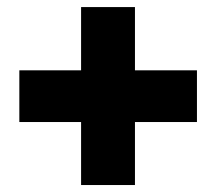

<svg xmlns="http://www.w3.org/2000/svg" viewBox="-20 -636 621 551"><path d="M212.7 -105H367.3V-285.8H545.2V-434.2H367.3V-615.7H212.7V-434.2H35.5V-285.8H212.7Z"/></svg>

Font: Golos Text VF
Style: Regular
Weight: 400
Designer: A.Korolkova, Vitaly Kuzmin
Foundry: ParaType Ltd
Version: Version 2.005